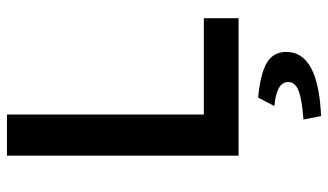

<svg xmlns="http://www.w3.org/2000/svg" viewBox="-212 -482 927 542"><g transform="rotate(-90 251.0 -210.5)"><path d="M291 140.1Q291 106.9 223.1 101.1L247.1 55.2Q317.4 62 346.7 80.6Q376 99.1 376 134.8Q376 225.1 194.8 232.9L185.1 183.1Q244.1 178.7 267.6 168.9Q291 159.2 291 140.1ZM83 0V-653.8H199.2V-98.1H471.2V0Z"/></g></svg>

Font: SourceSansPro-Semibold
Style: Regular
Weight: 600
Designer: Paul D. Hunt
Foundry: Adobe Systems Incorporated
Version: Version 2.020;PS 2.0;hotconv 1.0.86;makeotf.lib2.5.63406